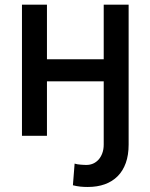

<svg xmlns="http://www.w3.org/2000/svg" viewBox="-20 -565 626 799"><path d="M175.4 -545.5V-318.5H411.6V-545.5H515.3V36.6Q515.3 79.9 503.6 112.9Q491.8 146 469.8 168.1Q447.8 190.3 416.4 201.7Q384.9 213.1 345.2 213.1Q328.5 213.1 314.3 211.6Q300.1 210.2 283.4 206L290.5 115.8Q295.5 117.5 302 118.6Q308.6 119.7 315.7 120.2Q322.8 120.7 329.2 121.1Q335.6 121.4 339.8 121.4Q354.4 121.4 367.4 115.8Q380.3 110.1 390.1 99.3Q399.9 88.4 405.7 72.6Q411.6 56.8 411.6 36.6V-226.6H175.4V0H71.4V-545.5Z"/></svg>

Font: Cannonade Med
Style: Regular
Weight: 500
Designer: Rasmus Andersson
Foundry: rsms
Version: Version 3.012;git-f93a4a705